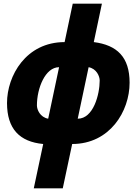

<svg xmlns="http://www.w3.org/2000/svg" viewBox="-20 -780 739 1040"><path d="M163 240H320L371 0C575 0 682 -177 682 -332C682 -471 614 -536 488 -552L532 -760H374L330 -552C121 -552 18 -370 18 -222C18 -82 86 -12 214 0ZM241 -137C197 -145 180 -186 180 -209C180 -302 225 -416 300 -416ZM401 -137 460 -416C503 -408 520 -367 520 -344C520 -269 486 -137 401 -137Z"/></svg>

Font: Noto Sans UI Condensed Black
Style: Italic
Weight: 900
Width: 3
Italic angle: -192°
Designer: Monotype Design Team
Foundry: Monotype Imaging Inc.
Version: Version 1.901